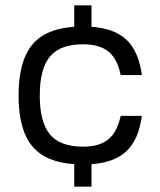

<svg xmlns="http://www.w3.org/2000/svg" viewBox="-20 -610 605 724"><path d="M260 94V9Q151 2 100.5 -60Q50 -122 50 -250Q50 -378 100.5 -440Q151 -502 260 -509V-590H325V-509Q412 -503 457.5 -459.5Q503 -416 515 -327H435Q423 -388 389 -415.5Q355 -443 293 -443Q207 -443 168.5 -397Q130 -351 130 -250Q130 -149 168.5 -103Q207 -57 293 -57Q355 -57 388.5 -84.5Q422 -112 435 -173H515Q503 -84 457.5 -40.5Q412 3 325 9V94Z"/></svg>

Font: Fivo Sans
Style: Regular
Weight: 400
Designer: Alexander Slobzheninov
Foundry: Alexander Slobzheninov
Version: 1.0